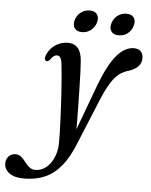

<svg xmlns="http://www.w3.org/2000/svg" viewBox="-169 -694 777 990"><g transform="rotate(5 219.0 -198.5)"><path d="M330.2 -272Q371.1 -377 412.3 -424Q453.4 -470.9 499.8 -470.9Q522.4 -470.9 534.8 -458.2Q547.2 -445.5 547.2 -423.8Q547.2 -398.5 531.4 -381.4Q515.6 -364.3 486.9 -354.2Q467 -349.1 449.7 -339.6Q432.3 -330.2 415.8 -312.4Q399.3 -294.7 382.3 -264.9Q365.2 -235.1 346.3 -188.7L254.5 34Q224 113.4 185.6 160.4Q147.1 207.4 99.4 227.7Q51.6 248 -6.9 248Q-57.4 248 -83.8 228.4Q-110.3 208.9 -110.3 178.1Q-110.3 156.7 -96.7 141.8Q-83.1 126.9 -61.5 126.9Q-46.6 126.9 -36 134.2Q-25.5 141.5 -16.9 152Q-8.3 162.5 0.5 173.2Q9.3 184 20.5 191.3Q31.7 198.6 47.4 198.6Q69.6 198.6 89.4 187.3Q109.1 176 124 155.7Q138.8 135.5 147.5 108.5Q156.2 81.4 156.5 49.7Q156.8 29 156 -1.4Q155.3 -31.9 153.7 -68.4Q152.2 -105 150.1 -144.1Q148 -183.3 145.4 -221.4Q142.9 -259.5 140.1 -293Q137.3 -326.5 134.3 -351.5Q132.6 -376.3 125.7 -387.9Q118.8 -399.6 107.8 -399.6Q100.1 -399.6 92.1 -394.7Q84.1 -389.9 74.4 -376.3Q68.7 -368.9 64.1 -366.6Q59.6 -364.4 54.4 -365.6Q49.3 -367.1 46.9 -373.7Q44.6 -380.3 48.5 -392.1Q56.5 -414.9 72.8 -432.3Q89.1 -449.7 111.6 -459.4Q134.1 -469.1 159.9 -469.1Q190.6 -469.1 209.2 -448.1Q227.8 -427 231.4 -383.5Q233.2 -363.5 234.6 -327.5Q235.9 -291.5 237 -246.1Q238.1 -200.8 238.9 -152.1Q239.6 -103.4 240 -57.5Q240.3 -11.5 240.2 25.6L224.7 12.9ZM224.5 -530.1Q198.2 -530.1 186.6 -546.1Q175 -562 181.6 -587.1Q188.5 -612.9 208.5 -628.8Q228.6 -644.7 255.1 -644.7Q281.8 -644.7 293.3 -628.8Q304.8 -612.9 297.9 -587.1Q291.3 -562.2 271.2 -546.2Q251.1 -530.1 224.5 -530.1ZM414.5 -530.1Q388.3 -530.1 376.6 -546.1Q364.8 -562 371.5 -587.2Q378.6 -612.7 398.7 -628.7Q418.7 -644.7 444.9 -644.7Q472 -644.7 483.5 -628.8Q495 -612.9 488.1 -587.1Q481.5 -562.2 461.6 -546.2Q441.6 -530.1 414.5 -530.1Z"/></g></svg>

Font: Fraunces
Style: Italic
Weight: 900
Italic angle: -16°
Version: Version 1.000;[0bf87f6ff]